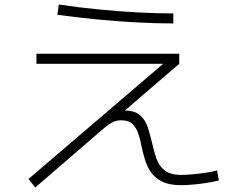

<svg xmlns="http://www.w3.org/2000/svg" viewBox="-20 -787 1040 843"><path d="M135 36 105 -1 721 -528 724 -507H140V-551H767V-507L489 -268L470 -278Q479 -291 492.5 -296.5Q506 -302 523 -302Q571 -302 594.5 -281.5Q618 -261 628.5 -229Q639 -197 647 -162Q655 -126 666 -93Q677 -60 702 -39.5Q727 -19 777 -19Q795 -19 824 -21.5Q853 -24 883.5 -28.5Q914 -33 933 -39L941 5Q919 11 887.5 16Q856 21 825.5 23.5Q795 26 774 26Q724 26 692.5 10.5Q661 -5 643.5 -30Q626 -55 617 -84.5Q608 -114 602 -142Q596 -175 587 -201Q578 -227 561 -243Q544 -259 511 -259Q498 -259 485.5 -255Q473 -251 458 -240.5Q443 -230 420 -210ZM741 -684Q666 -684 581.5 -688.5Q497 -693 408.5 -701.5Q320 -710 232 -722L238 -767Q327 -754 414 -745.5Q501 -737 584 -732.5Q667 -728 741 -728Z"/></svg>

Font: M PLUS 1 Thin Light
Style: Regular
Weight: 300
Version: Version 1.001